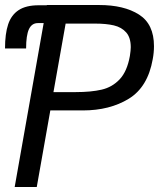

<svg xmlns="http://www.w3.org/2000/svg" viewBox="-22 -745 642 765"><path d="M152 -653H129Q104.5 -653 93.2 -628.5Q82 -604 82 -552H-2Q-2 -610.5 10.5 -648Q23 -685.5 52.5 -704.8Q82 -724 132 -724H164.5V-725H373Q472 -725 531.8 -687Q591.5 -649 591.5 -561Q591.5 -535.5 586.5 -509Q567 -398 491 -351.5Q415 -305 308 -305H178.5L124.5 0H36.5ZM495.5 -522Q499 -545 499 -557Q499 -595 480.8 -615.8Q462.5 -636.5 431.8 -643.8Q401 -651 357 -651H239.5L191 -378H278.5Q341 -378 383 -387.8Q425 -397.5 454.8 -429Q484.5 -460.5 495.5 -522Z"/></svg>

Font: JuliaMono
Style: Italic
Weight: 400
Italic angle: -9°
Monospace: yes
Designer: cormullion
Foundry: corm
Version: Version 0.057; ttfautohint (v1.8.4)